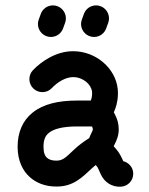

<svg xmlns="http://www.w3.org/2000/svg" viewBox="-20 -699 561 724"><path d="M217.8 -591.8 225.6 -613.3C227.5 -618.7 228.5 -624 228.5 -629.9C228.5 -656.7 206.5 -678.7 179.7 -678.7C158.7 -678.7 140.6 -665.5 133.8 -646.5L126 -625C124 -619.6 123 -614.3 123 -608.4C123 -581.5 145 -559.6 171.9 -559.6C192.9 -559.6 210.9 -572.8 217.8 -591.8ZM380.4 -591.8 388.2 -613.3C390.1 -618.7 391.1 -624 391.1 -629.9C391.1 -656.7 369.1 -678.7 342.3 -678.7C321.3 -678.7 303.2 -665.5 296.4 -646.5L288.6 -625C286.6 -619.6 285.6 -614.3 285.6 -608.4C285.6 -581.5 307.6 -559.6 334.5 -559.6C355.5 -559.6 373.5 -572.8 380.4 -591.8ZM46.4 -145.5C46.4 -91.3 66.9 -54.2 91.8 -31.7C114.7 -10.7 149.9 5.4 195.8 4.4C257.3 3.9 291 -31.2 326.7 -64.5L340.8 -76.7C342.3 -75.2 343.8 -73.7 345.2 -71.8C347.7 -69.3 352.1 -60.1 359.4 -43C373.5 -11.7 401.9 7.3 437 4.9C462.9 2.9 482.4 -18.1 482.4 -43.9C482.4 -69.3 463.9 -86.4 444.8 -91.3C437 -108.9 429.7 -123.5 418.5 -136.2L408.7 -147.5L411.1 -152.3C419.9 -169.9 427.7 -187.5 427.7 -210.9C427.7 -232.4 422.4 -250.5 413.1 -268.1L409.2 -275.4L415 -290C420.9 -305.7 427.2 -334.5 423.8 -364.3C415.5 -440.4 343.3 -505.9 255.4 -505.9C191.9 -505.9 136.2 -467.8 104 -434.1C95.7 -425.3 90.8 -413.6 90.8 -400.4C90.8 -373.5 112.8 -351.6 139.6 -351.6C153.8 -351.6 166 -356.9 175.3 -366.7C195.8 -388.7 227.1 -408.2 255.4 -408.2C293.5 -408.2 323.7 -380.9 327.1 -353.5C328.1 -342.3 326.2 -330.6 324.2 -325.2L322.3 -319.8H269.5C201.2 -319.8 143.6 -307.1 103 -274.4C65.4 -244.6 46.4 -199.7 46.4 -145.5ZM144 -145.5C144 -172.4 151.4 -188 164.6 -198.2C182.1 -212.9 217.8 -222.2 269.5 -222.2H326.7C329.6 -216.8 330.1 -214.8 330.1 -210.9C330.1 -209 329.6 -207 324.2 -196.3C321.8 -191.4 318.8 -185.1 316.4 -178.2C295.9 -165.5 273.9 -148.9 260.3 -135.7C230 -107.4 218.3 -93.8 194.8 -93.3C176.3 -92.8 164.6 -97.2 157.2 -104C149.4 -110.8 144 -123.5 144 -145.5Z"/></svg>

Font: Velvelyne Book
Style: Bold
Weight: 700
Designer: Manon Van der Borght et Mariel Nils
Foundry: Velvetyne
Version: Version 1.070;Glyphs 3.3.1 (3343)